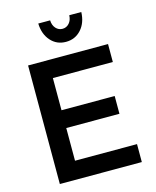

<svg xmlns="http://www.w3.org/2000/svg" viewBox="-132 -1006 888 1095"><g transform="rotate(-15 311.5 -458.0)"><path d="M271 -916Q272 -887 288 -869Q304 -851 327.5 -851Q351 -851 367 -869Q383 -887 384 -916H455Q453 -853 417.5 -813.5Q382 -774 327.5 -774Q273 -774 238 -813.5Q203 -853 201 -916ZM83 -700H555V-594H201V-404H515V-299H201V-106H567V0H83Z"/></g></svg>

Font: Steamflix Grotesk
Style: Regular
Weight: 400
Designer: Julieta Ulanovsky
Foundry: Julieta Ulanovsky
Version: Version 4.000;PS 004.000;hotconv 1.0.88;makeotf.lib2.5.64775